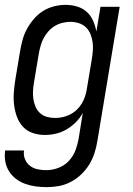

<svg xmlns="http://www.w3.org/2000/svg" viewBox="-27 -548 547 791"><path d="M166 223Q143 223 120.5 220Q98 217 77 209.5Q56 202 39 189Q22 176 10.5 158Q-1 140 -5 118Q-9 96 -6 72H72Q69 91 76 108Q83 125 97 135.5Q111 146 128.5 149.5Q146 153 165 153Q189 153 214 143.5Q239 134 257 114.5Q275 95 284 71Q293 47 297 23L314 -83Q303 -62 285.5 -44.5Q268 -27 247.5 -15Q227 -3 204 2.5Q181 8 158 8Q132 8 108 0Q84 -8 67.5 -26Q51 -44 42.5 -67.5Q34 -91 31 -116Q28 -141 30 -167Q32 -193 36 -219L56 -339Q60 -362 66.5 -385.5Q73 -409 85 -430.5Q97 -452 113.5 -471Q130 -490 151 -503Q172 -516 196 -522Q220 -528 243 -528Q268 -528 291 -521Q314 -514 330.5 -499Q347 -484 356.5 -462.5Q366 -441 370 -418L387 -520H466L374 34Q370 59 362 83.5Q354 108 340.5 130Q327 152 307 171Q287 190 263.5 202Q240 214 215 218.5Q190 223 166 223ZM200 -62Q216 -62 231.5 -65.5Q247 -69 262 -76.5Q277 -84 289.5 -96Q302 -108 310.5 -122.5Q319 -137 324 -152.5Q329 -168 331 -183L351 -303Q354 -321 355.5 -339Q357 -357 354.5 -374.5Q352 -392 345.5 -408Q339 -424 327 -435.5Q315 -447 298 -452.5Q281 -458 263 -458Q247 -458 230.5 -454Q214 -450 199 -441Q184 -432 172.5 -419Q161 -406 153 -391Q145 -376 140.5 -360Q136 -344 133 -328L113 -208Q110 -191 109 -173.5Q108 -156 110.5 -139.5Q113 -123 119.5 -108Q126 -93 138 -82Q150 -71 166.5 -66.5Q183 -62 200 -62Z"/></svg>

Font: Iosevka Web
Style: Italic
Weight: 400
Italic angle: -9°
Monospace: yes
Designer: Belleve Invis
Foundry: Belleve Invis
Version: Version 28.0.3; ttfautohint (v1.8.3)